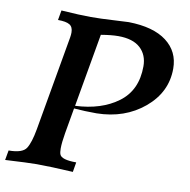

<svg xmlns="http://www.w3.org/2000/svg" viewBox="-87 -771 838 848"><g transform="rotate(10 332.0 -347.0)"><path d="M253.4 -289.1Q370.6 -294.4 445.6 -350.1Q520.5 -405.8 520.5 -513.2Q520.5 -564.5 487.3 -595Q454.1 -625.5 388.2 -625.5Q356.9 -625.5 311 -617.7ZM294.4 0Q190.9 -5.9 131.8 -5.9Q95.2 -5.9 -9.3 0L-1.5 -43.9Q60.5 -43.9 77.4 -70.3Q94.2 -96.7 105 -157.7L179.7 -583.5Q181.6 -595.2 181.6 -605Q181.6 -629.9 165.8 -639.6Q149.9 -649.4 113.3 -649.4L121.1 -693.4Q205.6 -687.5 252.9 -687.5Q297.4 -687.5 354.2 -690.9Q411.1 -694.3 422.9 -694.3Q533.7 -692.4 592.8 -647.5Q651.9 -602.5 651.9 -525.9Q651.9 -419.9 565.2 -347.4Q478.5 -274.9 352.5 -272.9Q299.8 -272.9 251 -276.9L231 -162.1Q223.6 -118.7 223.6 -92.8Q223.6 -75.2 227.1 -66.4Q235.4 -43.9 301.8 -43.9Z"/></g></svg>

Font: Kelvinch
Style: Bold Italic
Weight: 700
Italic angle: -10°
Designer: Paul James Miller
Foundry: High-Logic / Made with FontCreator
Version: Version 3.30 September 23, 2016